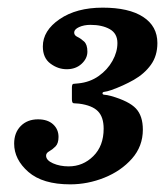

<svg xmlns="http://www.w3.org/2000/svg" viewBox="-20 -933 432 502"><path d="M17 -557.5Q17 -586 34.2 -603.5Q51.5 -621 79.5 -621Q104.5 -621 118.8 -608Q133 -595 133 -575Q133 -558 125 -550Q117 -542 108.8 -537.5Q100.5 -533 100.5 -526Q100.5 -514 118.5 -506Q136.5 -498 159.5 -498Q197 -498 224 -524.8Q251 -551.5 251 -596.5Q251 -627 236 -642.2Q221 -657.5 187 -662Q178 -663 173 -663Q168 -663 168 -673.5V-704Q168 -713.5 172.2 -713.8Q176.5 -714 185 -715Q215 -718 238 -734.2Q261 -750.5 274 -773.8Q287 -797 287 -820.5Q287 -845.5 267 -856.8Q247 -868 216.5 -868Q199.5 -868 186.8 -862.2Q174 -856.5 174 -847.5Q174 -840.5 182.5 -836.5Q191 -832.5 199.8 -824.5Q208.5 -816.5 208.5 -798Q208.5 -780 193.2 -766Q178 -752 154.5 -752Q131.5 -752 111.8 -766.8Q92 -781.5 92 -811.5Q92 -853 136 -883Q180 -913 248.5 -913Q317 -913 354.2 -888.8Q391.5 -864.5 391.5 -820.5Q391.5 -787 374.5 -763.5Q357.5 -740 329.8 -724.2Q302 -708.5 271 -697.5Q259 -693.5 253.5 -693Q248 -692.5 248 -689Q248 -685.5 253.5 -685.2Q259 -685 270.5 -682Q317.5 -668.5 335.5 -649.2Q353.5 -630 353.5 -594Q353.5 -550.5 325 -518.2Q296.5 -486 253 -468.5Q209.5 -451 163.5 -451Q91.5 -451 54.2 -483.5Q17 -516 17 -557.5Z"/></svg>

Font: Besley* Heavy
Style: Italic
Weight: 800
Italic angle: -13°
Designer: Owen Earl
Foundry: indestructible type*
Version: Version 3.000; ttfautohint (v1.8.3)